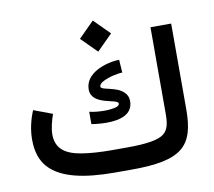

<svg xmlns="http://www.w3.org/2000/svg" viewBox="-82 -855 1059 950"><g transform="rotate(-10 447.0 -380.0)"><path d="M364.7 -681.6 442.9 -603.5 521 -681.6 442.9 -759.8ZM422.9 -111.8C366.7 -111.8 317.9 -115.2 276.9 -121.6C194.3 -134.3 147.9 -168 147.9 -238.8C147.9 -271.5 158.7 -309.6 168.9 -339.4L75.2 -374.5C57.1 -331.5 44.9 -282.2 44.9 -231.4C44.9 -171.9 60.1 -125.5 90.3 -91.8C150.9 -24.4 266.1 0 422.9 0H503.4C758.3 0 822.3 -61 822.3 -247.6V-677.7H718.3V-246.1C718.3 -198.7 713.9 -164.6 686.5 -143.1C658.7 -121.6 602.1 -111.8 498 -111.8ZM347.2 -256.3C371.1 -252.4 397.9 -250 423.3 -250C492.2 -250 555.7 -269 555.7 -335.4C555.7 -354 549.3 -369.1 536.6 -380.4C501.5 -417 422.9 -412.1 422.9 -431.2C422.9 -440.4 430.2 -448.7 444.8 -456.1C459.5 -463.4 476.1 -469.7 495.1 -474.1C513.7 -478.5 529.3 -481 542 -481L537.6 -545.9C504.9 -545.4 462.9 -536.6 426.3 -517.6C389.6 -498 363.8 -468.3 363.8 -427.2C363.8 -345.2 498.5 -358.4 498.5 -333.5C498.5 -325.2 491.2 -319.3 476.6 -315.9C461.4 -312.5 444.3 -310.5 425.3 -310.5C395 -310.5 369.1 -313 347.2 -318.4Z"/></g></svg>

Font: Vazirmatn Medium
Style: Regular
Weight: 500
Designer: Saber Rastikerdar
Foundry: Saber Rastikerdar
Version: Version 33.003